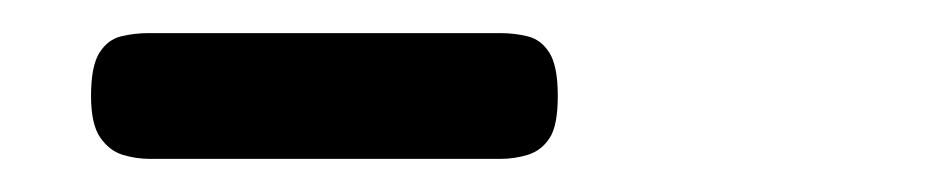

<svg xmlns="http://www.w3.org/2000/svg" viewBox="-20 -666 561 116"><path d="M71 -570Q62 -570 54 -572.5Q46 -575 40.5 -583Q35 -591 35 -608Q35 -626 40 -634Q45 -642 53 -644Q61 -646 70 -646H282Q291 -646 299 -644Q307 -642 312 -634Q317 -626 317 -608Q317 -590 312 -582.5Q307 -575 299 -572.5Q291 -570 282 -570Z"/></svg>

Font: Fredoka Expanded Medium
Style: Regular
Weight: 500
Width: 7
Designer: Ben Nathan
Foundry: Milena B. Brandão, Ben Nathan
Version: Version 2.001